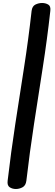

<svg xmlns="http://www.w3.org/2000/svg" viewBox="-20 -955 366 1282"><path d="M86 307Q63 307 45 295.5Q27 284 31 252Q53 63 82 -126Q111 -315 140.5 -504Q170 -693 191 -882Q195 -914 216.5 -924.5Q238 -935 261 -935Q284 -935 302 -924.5Q320 -914 316 -882Q295 -693 265.5 -504Q236 -315 207 -126Q178 63 156 252Q152 284 130.5 295.5Q109 307 86 307Z"/></svg>

Font: Pacifico
Style: Regular
Weight: 400
Designer: Vernon Adams
Foundry: Vernon Adams
Version: Version 3.010; ttfautohint (v1.8.4.7-5d5b)